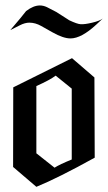

<svg xmlns="http://www.w3.org/2000/svg" viewBox="-20 -683 404 717"><path d="M333.7 -94.2Q197.9 -18.9 115.8 14.7L28.9 -59.5L29.5 -356.8Q123.7 -403.2 248.9 -465.8L332.6 -393.7ZM247.9 -87.4V-352.1L187.9 -400.5Q166.3 -384.2 115.8 -361.6V-110.5L183.7 -56.8Q202.6 -68.9 247.9 -87.4ZM363.7 -613.7 339.5 -591.1Q283.7 -539.5 243.2 -539.5Q216.3 -539.5 176.3 -562.1L134.2 -585.8Q112.1 -598.4 89.5 -598.4Q73.2 -598.4 53.7 -588.4L18.4 -570.5Q63.2 -622.6 77.4 -641.6Q104.7 -662.6 128.9 -662.6Q142.1 -662.6 155.3 -656.3L190 -638.4L233.7 -610.5Q236.3 -608.4 238.4 -607.4Q268.4 -593.2 281.1 -592.6Q296.3 -591.6 323.9 -598.2Q351.6 -604.7 363.7 -613.7Z"/></svg>

Font: MM Bagan
Style: Regular
Weight: 400
Designer: Khon Soe Zaw Thu
Version: Version 1.00 July 10, 2016, initial release